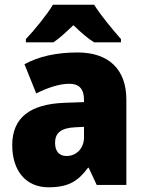

<svg xmlns="http://www.w3.org/2000/svg" viewBox="-20 -879 616 816"><path d="M380 -859H205C180 -817 124 -748 90 -713V-699H207C235 -718 259 -741 292 -772C324 -741 350 -718 380 -699H494V-713C458 -754 408 -814 380 -859ZM310 -656C219 -656 144 -639 84 -606L134 -482C186 -508 235 -523 275 -523C314 -523 337 -503 337 -455V-445L252 -442C109 -436 32 -380 32 -262C32 -152 91 -83 186 -83C270 -83 311 -108 354 -166H357L391 -93H517V-456C517 -587 439 -656 310 -656ZM299 -338 337 -340V-295C337 -248 304 -216 263 -216C233 -216 214 -234 214 -272C214 -313 238 -335 299 -338Z"/></svg>

Font: Noto Sans Kannada UI SemiCondensed Black
Style: Regular
Weight: 900
Width: 4
Designer: Jelle Bosma - Monotype Design Team
Foundry: Monotype Imaging Inc.
Version: Version 2.005